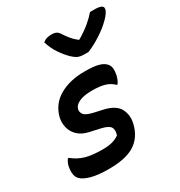

<svg xmlns="http://www.w3.org/2000/svg" viewBox="-194 -964 1042 1110"><g transform="rotate(-30 327.0 -409.5)"><path d="M446 -634H418Q396 -634 380.5 -639.5Q365 -645 342 -666Q314 -693 290 -729Q266 -765 252 -810Q265 -821 279 -825Q293 -829 309 -829Q332 -829 344 -822Q356 -815 367 -796Q378 -779 393 -760.5Q408 -742 432 -723H437Q484 -751 516 -778Q548 -805 569 -830H597Q659 -830 654 -803Q653 -792 644 -778Q635 -764 616 -745Q582 -711 535 -681Q488 -651 446 -634ZM237 -105Q275 -105 301.5 -112.5Q328 -120 347 -134Q358 -166 346.5 -185.5Q335 -205 286 -216L214 -232Q171 -242 145.5 -267.5Q120 -293 112.5 -326Q105 -359 113 -392Q133 -469 201.5 -508.5Q270 -548 369 -548Q429 -548 460.5 -539.5Q492 -531 507 -514Q520 -501 522 -480.5Q524 -460 519 -437Q515 -421 509.5 -408.5Q504 -396 498 -388H492Q468 -412 435 -421.5Q402 -431 352 -431Q297 -431 265.5 -416.5Q234 -402 228 -377Q224 -358 237.5 -341.5Q251 -325 302 -314L352 -303Q429 -286 452.5 -241.5Q476 -197 462 -142Q443 -65 384 -27Q325 11 212 11Q136 11 91.5 -2Q47 -15 30 -34Q6 -58 15 -113Q17 -128 23 -140.5Q29 -153 35 -161H41Q79 -130 123 -117.5Q167 -105 237 -105Z"/></g></svg>

Font: Recursive Sn Csl St SmB
Style: Italic
Weight: 600
Italic angle: -15°
Version: Version 1.079;hotconv 1.0.112;makeotfexe 2.5.65598; ttfautoh